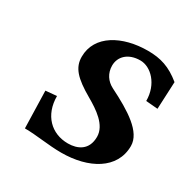

<svg xmlns="http://www.w3.org/2000/svg" viewBox="-112 -548 653 662"><g transform="rotate(30 214.5 -217.0)"><path d="M212 10C320 10 409 -38 409 -130C409 -186 338.8 -229.6 256 -271C230 -284 214 -308 214 -338C214 -374 242 -402 290 -402C332 -402 377 -358 377 -291L424 -287L429 -396C385 -432 347 -444 296 -444C195 -444 108 -398 108 -312C108 -269 134 -241 200 -203C241.9 -178.9 292 -146 292 -99C292 -46 254 -29 216 -29C150 -29 102 -76 102 -152L58 -148L62 0C109 0 160 10 212 10Z"/></g></svg>

Font: Linux Libertine O
Style: Bold Italic
Weight: 700
Italic angle: -11.5°
Designer: Philipp H. Poll
Foundry: Philipp H. Poll
Version: Version 4.1.0